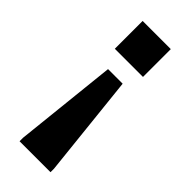

<svg xmlns="http://www.w3.org/2000/svg" viewBox="-228 -740 781 781"><g transform="rotate(45 162.0 -350.0)"><path d="M81 -700V-540H243V-700ZM73 -20V0H251V-20L204 -462H120Z"/></g></svg>

Font: Mission
Style: Bold
Weight: 700
Version: Version 1.000;FEAKit 1.0